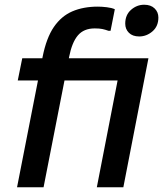

<svg xmlns="http://www.w3.org/2000/svg" viewBox="-20 -791 689 811"><path d="M568 -637Q540 -637 524.5 -652.5Q509 -668 509 -691Q509 -728 533.5 -749.5Q558 -771 589 -771Q617 -771 633 -755.5Q649 -740 649 -717Q649 -680 624 -658.5Q599 -637 568 -637ZM495 -545H607L501 0H389ZM52 0 160 -551Q176 -631 207.5 -677Q239 -723 285.5 -743Q332 -763 393 -763Q410 -763 431 -760.5Q452 -758 465 -752L447 -661H438Q424 -666 412 -668.5Q400 -671 380 -671Q334 -671 309 -641.5Q284 -612 272 -551L164 0ZM55 -451 74 -545H541L522 -451Z"/></svg>

Font: Kufam Medium
Style: Italic
Weight: 500
Italic angle: -11°
Designer: Artur Schmal
Foundry: Original Type
Version: Version 1.301; ttfautohint (v1.8.3)